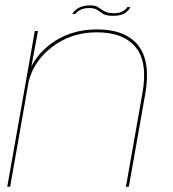

<svg xmlns="http://www.w3.org/2000/svg" viewBox="-20 -708 656 728"><path d="M7.5 0 112 -590.5H124L99 -456Q122 -503 171 -540.5Q245.5 -596.5 347.5 -596.5Q456 -596.5 504 -535.8Q552 -475 531 -353.5L468.5 0H457.5L520 -354.5Q541 -471.5 494.8 -528.5Q448.5 -585.5 347 -585.5Q248 -585.5 174.5 -527.5Q109 -476.5 89 -400.5L18.5 0ZM409.5 -648Q383.5 -648 371.5 -655.2Q359.5 -662.5 349.2 -670Q339 -677.5 318.5 -677.5Q297 -677.5 282.8 -669.5Q268.5 -661.5 266.5 -655H254.5Q258.5 -666 276 -676.8Q293.5 -687.5 321.5 -687.5Q338.5 -687.5 347.5 -683Q356.5 -678.5 364 -672.8Q371.5 -667 382.2 -662.5Q393 -658 413.5 -658Q434 -658 447 -666.2Q460 -674.5 462.5 -681H474.5Q472 -673 457 -660.5Q442 -648 409.5 -648Z"/></svg>

Font: Anybody ExtraExpanded Thin
Style: Italic
Weight: 100
Width: 8
Italic angle: -10°
Designer: Tyler Finck
Foundry: Etcetera Type Company
Version: Version 1.010; ttfautohint (v1.8.3) -l 8 -r 50 -G 200 -x 14 